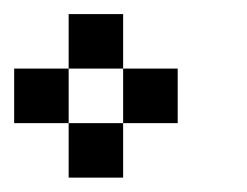

<svg xmlns="http://www.w3.org/2000/svg" viewBox="-20 -943 348 271"><path d="M76.9 -692.3V-769.2H153.8V-692.3ZM0 -769.2V-846.2H76.9V-769.2ZM153.8 -769.2V-846.2H230.8V-769.2ZM76.9 -846.2V-923.1H153.8V-846.2Z"/></svg>

Font: Mintsoda - Lime Green 13x16
Style: Regular
Weight: 400
Designer: Mintsoda-15
Version: Version 1.0